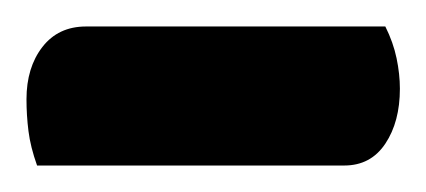

<svg xmlns="http://www.w3.org/2000/svg" viewBox="-21 -692 322 145"><path d="M7 -567Q2 -581 0.5 -593Q-1 -605 -1 -617Q-1 -641 11 -656.5Q23 -672 44 -672H270Q276 -660 278.5 -648Q281 -636 281 -625Q281 -600 270 -583.5Q259 -567 239 -567Z"/></svg>

Font: Yanone Kaffeesatz ExtraLight
Style: Regular
Weight: 200
Designer: Yanone (Cyrillic: Daniel Pouzeot, Huerta Tipografica, and Cyreal)
Foundry: Yanone
Version: Version 2.003